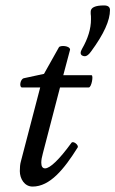

<svg xmlns="http://www.w3.org/2000/svg" viewBox="-20 -674 425 707"><path d="M292 -467C300 -467 307 -473 315 -484C363 -549 385 -599 385 -637C385 -648 378 -654 363 -654C330 -654 314 -646 314 -631C314 -629 314 -627 314 -623C315 -618 315 -612 315 -603C315 -568 304 -532 282 -494C279 -488 277 -484 277 -479C277 -470 286 -467 292 -467ZM100 13C164 13 216 -51 266 -131C271 -140 249 -157 243 -148C198 -86 164 -54 146 -54C137 -54 132 -61 132 -75C132 -84 134 -96 138 -110L201 -352H307C317 -352 325 -397 317 -397H213L238 -491C238 -506 202 -508 197 -500L142 -402L68 -386C54 -383 50 -352 61 -352H128L57 -80C54 -70 53 -57 53 -44C53 -16 70 13 100 13Z"/></svg>

Font: Junicode Two Beta SemiCondensed Medium
Style: Italic
Weight: 500
Width: 4
Italic angle: -10°
Version: Version 1.063